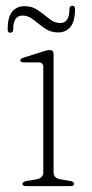

<svg xmlns="http://www.w3.org/2000/svg" viewBox="-20 -634 315 654"><path d="M162.5 -449.5V-46.5Q162.5 -27 187 -23L217 -18Q232.5 -15.5 232.5 -8Q232.5 0 219 0H69Q56.5 0 56.5 -8Q56.5 -15 71 -17.5L103 -23Q127.5 -27.5 127.5 -46V-405Q127.5 -421.5 111.5 -421.5H62.5Q49 -421.5 49 -428Q49 -434 61.5 -438L124.5 -458Q141.5 -463.5 150 -463.5Q162.5 -463.5 162.5 -449.5ZM178 -523.5Q152 -523.5 131.8 -538Q111.5 -552.5 94 -566.8Q76.5 -581 57 -581Q25 -581 25 -534.5Q25 -522.5 15 -522.5Q6 -522.5 6 -534.5Q6 -574.5 21.2 -593.8Q36.5 -613 63.5 -613Q90 -613 110 -598.8Q130 -584.5 147.8 -570Q165.5 -555.5 185 -555.5Q216.5 -555.5 216.5 -602.5Q216.5 -614.5 226.5 -614.5Q235.5 -614.5 235.5 -602.5Q235.5 -562 220.2 -542.8Q205 -523.5 178 -523.5Z"/></svg>

Font: Fraunces 9pt S000 Thin
Style: Regular
Weight: 100
Version: Version 1.000; ttfautohint (v1.8.3)